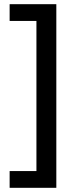

<svg xmlns="http://www.w3.org/2000/svg" viewBox="-20 -737 362 917"><path d="M26 80H154V-637H26V-717H249V160H26Z"/></svg>

Font: Noto Sans Hebrew SemiCondensed Medium
Style: Regular
Weight: 500
Width: 4
Designer: Monotype Design Team
Foundry: Monotype Imaging Inc.
Version: Version 2.003